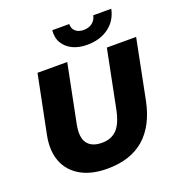

<svg xmlns="http://www.w3.org/2000/svg" viewBox="-161 -1053 1122 1202"><g transform="rotate(-20 400.0 -452.5)"><path d="M350 14Q245 14 174 -26.5Q103 -67 74.5 -140Q46 -213 65 -312L143 -700H341L264 -315Q247 -230 276.5 -190Q306 -150 374 -150Q436 -150 473 -188Q510 -226 528 -315L605 -700H800L721 -303Q689 -146 596.5 -66Q504 14 350 14ZM496 -758Q442 -758 401 -777.5Q360 -797 338 -833Q316 -869 321 -919H434Q433 -889 453 -871Q473 -853 507 -853Q542 -853 565 -871Q588 -889 594 -919H714Q699 -844 640.5 -801Q582 -758 496 -758Z"/></g></svg>

Font: Montserrat ExtraBold
Style: Italic
Weight: 800
Italic angle: -11.3°
Designer: Julieta Ulanovsky
Foundry: Julieta Ulanovsky
Version: Version 9.000; ttfautohint (v1.8.4.7-5d5b)